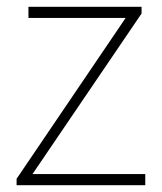

<svg xmlns="http://www.w3.org/2000/svg" viewBox="-20 -547 478 567"><path d="M29 0V-19L351 -494H64V-527H398V-507L76 -33H409V0Z"/></svg>

Font: Noto Sans JP Thin Thin
Style: Regular
Weight: 250
Version: Version 2.004-H2;hotconv 1.0.118;makeotfexe 2.5.65603